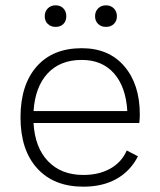

<svg xmlns="http://www.w3.org/2000/svg" viewBox="-20 -691 599 721"><path d="M503 -229H106Q111 -137 160.5 -85.5Q210 -34 293 -34Q352 -34 394.5 -58Q437 -82 456 -126L498 -104Q470 -49 418 -19.5Q366 10 293 10Q182 10 119.5 -59Q57 -128 57 -250Q57 -372 117.5 -441Q178 -510 287 -510Q389 -510 447 -442Q505 -374 505 -262Q505 -245 503 -229ZM106 -274H458Q453 -364 408.5 -415Q364 -466 287 -466Q206 -466 159 -415.5Q112 -365 106 -274ZM229 -630Q229 -612 218 -601Q207 -590 189 -590Q171 -590 159.5 -601Q148 -612 148 -630Q148 -648 159.5 -659.5Q171 -671 189 -671Q207 -671 218 -659.5Q229 -648 229 -630ZM419 -630Q419 -612 407.5 -601Q396 -590 378 -590Q360 -590 348.5 -601Q337 -612 337 -630Q337 -648 348.5 -659.5Q360 -671 378 -671Q396 -671 407.5 -659.5Q419 -648 419 -630Z"/></svg>

Font: Work Sans Light
Style: Regular
Weight: 300
Designer: Wei Huang
Foundry: Wei Huang
Version: Version 1.500